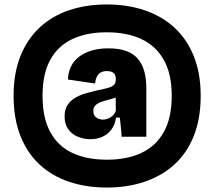

<svg xmlns="http://www.w3.org/2000/svg" viewBox="-20 -705 962 862"><path d="M460 137Q367 137 290 111Q213 85 157.5 33.5Q102 -18 71.5 -95.5Q41 -173 41 -275Q41 -376 71.5 -452.5Q102 -529 157.5 -581Q213 -633 290 -659Q367 -685 460 -685Q552 -685 629 -659Q706 -633 762.5 -581.5Q819 -530 850 -453Q881 -376 881 -275Q881 -172 850 -94.5Q819 -17 762.5 34Q706 85 629 111Q552 137 460 137ZM460 12Q550 12 615 -18.5Q680 -49 715.5 -112.5Q751 -176 751 -275Q751 -373 715.5 -436Q680 -499 615 -529.5Q550 -560 460 -560Q369 -560 304.5 -529.5Q240 -499 205.5 -436Q171 -373 171 -275Q171 -176 205.5 -112.5Q240 -49 304.5 -18.5Q369 12 460 12ZM442 -168Q451 -168 460.5 -171Q470 -174 477.5 -179Q485 -184 491 -191Q497 -198 500 -208L499 -292L519 -278Q507 -269 491 -264Q475 -259 459 -255Q443 -251 429.5 -245.5Q416 -240 407.5 -231Q399 -222 399 -207Q399 -187 412 -177.5Q425 -168 442 -168ZM386 -80Q358 -80 331 -90.5Q304 -101 287 -124Q270 -147 270 -182Q270 -214 283.5 -234Q297 -254 318.5 -266.5Q340 -279 366.5 -286.5Q393 -294 419 -300Q451 -306 468.5 -311.5Q486 -317 493 -325.5Q500 -334 500 -350Q500 -362 496 -369.5Q492 -377 483 -381.5Q474 -386 459 -386Q445 -386 434 -380.5Q423 -375 416 -363Q409 -351 407 -330L285 -348Q286 -381 299 -407Q312 -433 336 -451Q360 -469 393 -478.5Q426 -488 466 -488Q513 -488 545.5 -476.5Q578 -465 598 -442Q618 -419 627.5 -385.5Q637 -352 637 -309V-216Q637 -200 637 -185.5Q637 -171 637 -156.5Q637 -142 637 -126Q637 -110 637 -91H526Q525 -114 522.5 -135Q520 -156 518 -177H501Q496 -144 479.5 -122.5Q463 -101 439 -90.5Q415 -80 386 -80Z"/></svg>

Font: Bricolage Grotesque 96pt ExtraBold SemiCondensed ExtraBold
Style: Regular
Weight: 800
Width: 4
Version: Version 1.001;gftools[0.9.33.dev8+g029e19f]